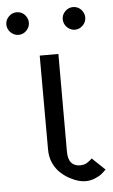

<svg xmlns="http://www.w3.org/2000/svg" viewBox="-110 -745 458 780"><g transform="rotate(-5 119.0 -354.5)"><path d="M65.9 -524.4 66.4 -141.1C66.4 -120.6 70.3 -101.6 78.1 -85C85.9 -68.4 95.7 -55.2 106.9 -44.9C118.2 -34.7 130.4 -25.4 143.6 -18.6C156.7 -11.7 168.5 -6.8 179.2 -3.9C189.9 -1 199.2 0 207 0C220.7 0 233.4 -2.4 245.1 -7.3C256.8 -12.2 265.1 -16.6 270.5 -20.5C275.9 -24.4 282.7 -31.2 292 -40L239.7 -89.8L232.4 -83L224.6 -77.1L215.8 -71.3L205.1 -67.4L191.9 -65.9C158.7 -65.9 142.1 -85.9 142.1 -126V-524.4ZM171.9 -663.1C171.9 -660.6 172.4 -657.7 172.9 -653.8C175.3 -643.1 180.7 -634.3 189 -627.4C197.3 -620.6 207 -616.7 217.8 -616.7C230 -616.7 240.7 -621.1 250 -630.4C259.3 -639.6 263.7 -650.4 263.7 -663.1C263.7 -667 263.2 -669.9 262.7 -672.4C260.3 -682.6 254.9 -691.9 246.6 -698.7C238.3 -705.6 228.5 -709 217.8 -709C205.6 -709 194.8 -704.6 185.5 -695.3C176.3 -686 171.9 -675.3 171.9 -663.1ZM-58.1 -662.1C-58.1 -657.7 -57.6 -654.8 -57.1 -652.8C-54.7 -642.1 -49.3 -633.3 -41 -626.5C-32.7 -619.6 -22.9 -615.7 -12.2 -615.7C0 -615.7 10.7 -620.1 20 -629.4C29.3 -638.7 33.7 -649.4 33.7 -662.1C33.7 -666 33.2 -668.9 32.7 -671.4C30.3 -681.6 24.9 -690.9 16.6 -697.8C8.3 -704.6 -1.5 -708 -12.2 -708C-24.4 -708 -35.2 -703.6 -44.4 -694.3C-53.7 -685.1 -58.1 -674.3 -58.1 -662.1Z"/></g></svg>

Font: Tuffy
Style: Regular
Weight: 500
Designer: Thatcher Ulrich, Karoly Barta and Michael Everson
Version: Version 001.270